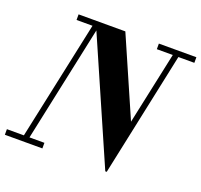

<svg xmlns="http://www.w3.org/2000/svg" viewBox="-159 -893 1087 1038"><g transform="rotate(20 385.0 -374.0)"><path d="M-29.8 0V-32.2H67.9L213.9 -715.8H122.1V-748H391.1L586.9 -299.8L675.8 -715.8H584V-748H799.8V-715.8H708L556.2 0H547.9L242.2 -699.2L100.1 -32.2H186V0Z"/></g></svg>

Font: Fin Serif Display
Style: Italic
Weight: 400
Italic angle: -12°
Designer: J. Blake Harris
Version: Version 1.006;FEAKit 1.0